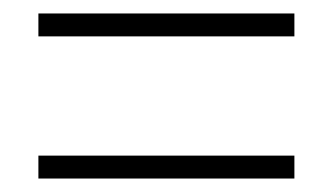

<svg xmlns="http://www.w3.org/2000/svg" viewBox="-20 -495 495 285"><path d="M37 -441H417V-475H37ZM37 -230H417V-264H37Z"/></svg>

Font: Noto Sans Georgian Condensed ExtraLight
Style: Regular
Weight: 200
Width: 3
Designer: Monotype Design Team, Akaki Razmadze
Foundry: Google LLC
Version: Version 2.005